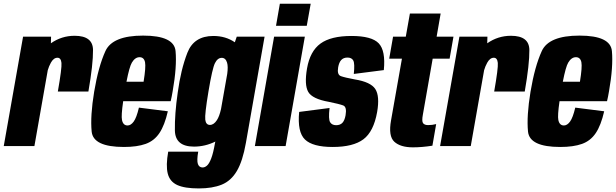

<svg xmlns="http://www.w3.org/2000/svg" viewBox="-54 -798 3365 1049"><path d="M262 -298Q284.5 -426 281.8 -454.2Q279 -482.5 260 -482.5Q239 -482.5 224 -455.5Q213 -435.5 207 -414.5L134 0H-33.5L72 -597.5H225L224 -561.5Q282.5 -602.5 353.5 -602.5Q453.5 -602.5 454.2 -525Q455 -447.5 429 -298Z M623 5Q455 5 446.8 -79.2Q438.5 -163.5 460.5 -297Q483.5 -434.5 522 -519Q560.5 -603.5 728 -603.5Q897.5 -603.5 905.2 -518.8Q913 -434 889.5 -300.5Q884.5 -270 878.5 -245H619Q607.5 -165.5 612.5 -142.5Q618.5 -112.5 643 -112.5Q661 -112.5 676.5 -133.8Q692 -155 705 -210L863 -190Q845.5 -113.5 817 -71Q788.5 -28.5 741.8 -11.8Q695 5 623 5ZM637 -351.5H730.5Q743.5 -431.5 738.5 -457.5Q733 -485.5 708.5 -485.5Q684 -485.5 666.5 -456Q653 -433.5 637 -351.5Z M1032 231.5Q955 231.5 914.2 212.8Q873.5 194 862.5 150.2Q851.5 106.5 865 30.5H1029Q1020.5 79 1027.2 98Q1034 117 1053 117Q1065.5 117 1077.2 106.5Q1089 96 1100 67.5Q1111 39 1120.5 -15.5L1122.5 -24.5Q1066.5 3 1006 3Q903 3 901.5 -85.8Q900 -174.5 917 -292Q934 -418 969.8 -509.8Q1005.5 -601.5 1111.5 -601.5Q1179 -601.5 1229 -567L1239.5 -597.5H1391.5L1289.5 -17.5Q1272 82 1240.2 136Q1208.5 190 1157.5 210.8Q1106.5 231.5 1032 231.5ZM1187.5 -394.5Q1193 -435 1186.5 -456Q1178.5 -482 1157.5 -482Q1135 -482 1120.5 -453.2Q1106 -424.5 1085 -298.5Q1064 -172.5 1067.5 -144Q1071 -115.5 1093 -115.5Q1114 -115.5 1131 -141.5Q1144.5 -162 1153.5 -202Z M1338.5 0 1443.5 -597.5H1611.5L1506.5 0ZM1475 -777.5H1643.5L1622 -657H1454Z M1763.5 5Q1654.5 5 1612.2 -35.8Q1570 -76.5 1580.5 -186.5L1746.5 -208Q1739.5 -146 1749.8 -130Q1760 -114 1782.5 -114Q1804.5 -114 1816.8 -127Q1829 -140 1834 -168Q1842 -214 1820.8 -222Q1799.5 -230 1743 -241.5Q1652 -257.5 1630 -296Q1608 -334.5 1623.5 -424.5Q1640 -518.5 1697 -560Q1754 -601.5 1866 -601.5Q1977 -601.5 2015.2 -561.2Q2053.5 -521 2043 -415L1879 -394Q1885 -451 1876.2 -467.2Q1867.5 -483.5 1844.5 -483.5Q1822.5 -483.5 1810.2 -470Q1798 -456.5 1793.5 -430Q1786.5 -390 1808.5 -382Q1830.5 -374 1885 -364Q1971.5 -350 1996.5 -311.5Q2021.5 -273 2006.5 -186Q1987.5 -79 1931.5 -37Q1875.5 5 1763.5 5Z M2202 7Q2134 7 2100.5 -23.5Q2067 -54 2082.5 -140.5L2142 -477.5H2072.5L2093.5 -597.5H2163L2185.5 -724H2353.5L2331.5 -597.5H2423.5L2402.5 -477.5H2310L2256.5 -172.5Q2249.5 -135.5 2257.5 -125Q2265.5 -114.5 2285 -114.5Q2307 -114.5 2329 -120L2308.5 -2Q2251 7 2202 7Z M2646 -298Q2668.5 -426 2665.8 -454.2Q2663 -482.5 2644 -482.5Q2623 -482.5 2608 -455.5Q2597 -435.5 2591 -414.5L2518 0H2350.5L2456 -597.5H2609L2608 -561.5Q2666.5 -602.5 2737.5 -602.5Q2837.5 -602.5 2838.2 -525Q2839 -447.5 2813 -298Z M3007 5Q2839 5 2830.8 -79.2Q2822.5 -163.5 2844.5 -297Q2867.5 -434.5 2906 -519Q2944.5 -603.5 3112 -603.5Q3281.5 -603.5 3289.2 -518.8Q3297 -434 3273.5 -300.5Q3268.5 -270 3262.5 -245H3003Q2991.5 -165.5 2996.5 -142.5Q3002.5 -112.5 3027 -112.5Q3045 -112.5 3060.5 -133.8Q3076 -155 3089 -210L3247 -190Q3229.5 -113.5 3201 -71Q3172.5 -28.5 3125.8 -11.8Q3079 5 3007 5ZM3021 -351.5H3114.5Q3127.5 -431.5 3122.5 -457.5Q3117 -485.5 3092.5 -485.5Q3068 -485.5 3050.5 -456Q3037 -433.5 3021 -351.5Z"/></svg>

Font: Anybody Condensed ExtraBold
Style: Italic
Weight: 800
Width: 3
Italic angle: -10°
Designer: Tyler Finck
Foundry: Etcetera Type Company
Version: Version 1.010; ttfautohint (v1.8.3) -l 8 -r 50 -G 200 -x 14 